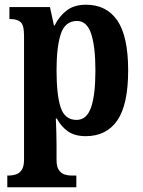

<svg xmlns="http://www.w3.org/2000/svg" viewBox="-20 -566 605 815"><path d="M11 229V179H21Q33 179 47.5 174.5Q62 170 72 155.5Q82 141 82 112V-415Q82 -461 66.5 -473Q51 -485 26 -485H20V-536H192L209 -458H212Q231 -497 263 -521.5Q295 -546 345 -546Q432 -546 478 -479Q524 -412 524 -267Q524 -122 478 -55Q432 12 344 12Q298 12 269 -8Q240 -28 221 -63H217Q218 -39 219 -10Q220 19 220 49V113Q220 142 230 156Q240 170 254 174.5Q268 179 280 179H304V229ZM305 -57Q348 -57 366.5 -110Q385 -163 385 -267Q385 -368 367 -422.5Q349 -477 307 -477Q256 -477 238 -421.5Q220 -366 220 -268Q220 -163 237.5 -110Q255 -57 305 -57Z"/></svg>

Font: Noto Serif Lao Condensed
Style: Bold
Weight: 700
Width: 3
Designer: Monotype Design Team
Foundry: Monotype Imaging Inc.
Version: Version 2.003; ttfautohint (v1.8.4.7-5d5b)